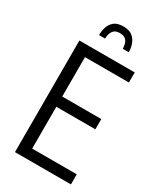

<svg xmlns="http://www.w3.org/2000/svg" viewBox="-215 -945 862 1022"><g transform="rotate(30 215.5 -434.0)"><path d="M61 0V-686H401V-624H131V-382H371V-319H131V-62H405V0ZM137 -763Q137 -789 144.5 -812.5Q152 -836 171 -852Q190 -868 228 -868Q264 -868 283.5 -852Q303 -836 311.5 -812Q320 -788 320 -763H283Q283 -775 279.5 -790.5Q276 -806 264.5 -817Q253 -828 229 -828Q205 -828 193.5 -817Q182 -806 178 -790.5Q174 -775 174 -763Z"/></g></svg>

Font: Archivo ExtraCondensed Light
Style: Regular
Weight: 300
Width: 2
Designer: Hector Gatti
Foundry: Omnibus-Type
Version: Version 2.001